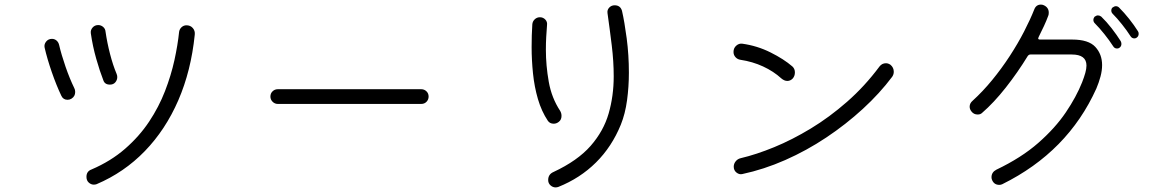

<svg xmlns="http://www.w3.org/2000/svg" viewBox="-20 -790 5040 835"><path d="M458 -422Q435 -422 429 -442Q414 -480 398.5 -534.5Q383 -589 375 -645Q373 -659 382.5 -670Q392 -681 407 -681Q419 -681 428.5 -673Q438 -665 439 -652Q446 -604 458.5 -555.5Q471 -507 487 -469Q490 -462 490 -455Q490 -442 481.5 -432Q473 -422 458 -422ZM400 11Q397 12 394 12.5Q391 13 388 13Q376 13 366 4Q356 -5 356 -21Q356 -45 378 -53Q462 -89 524 -143Q586 -197 628.5 -261Q671 -325 697.5 -393.5Q724 -462 738.5 -528Q753 -594 759 -652Q761 -664 770 -672Q779 -680 791 -680Q808 -680 818.5 -668Q829 -656 827 -639Q811 -482 755.5 -354Q700 -226 610 -133Q520 -40 400 11ZM291 -361Q283 -356 274 -356Q255 -356 247 -373Q225 -419 205 -477Q185 -535 174 -583Q171 -597 180.5 -609Q190 -621 206 -621Q217 -621 225.5 -614Q234 -607 237 -595Q247 -552 265 -500Q283 -448 303 -407Q307 -400 307 -390Q307 -371 291 -361Z M1188 -338Q1175 -338 1165.5 -347.5Q1156 -357 1156 -370Q1156 -384 1165.5 -393Q1175 -402 1188 -402H1812Q1825 -402 1834.5 -393Q1844 -384 1844 -370Q1844 -357 1835 -347.5Q1826 -338 1812 -338Z M2408 23Q2405 24 2402 24.5Q2399 25 2396 25Q2384 25 2374 16Q2364 7 2364 -7Q2364 -32 2387 -42Q2492 -91 2548.5 -155.5Q2605 -220 2627 -296.5Q2649 -373 2649 -458Q2649 -523 2640.5 -592.5Q2632 -662 2622 -733Q2620 -747 2629.5 -757Q2639 -767 2653 -767Q2678 -767 2685 -743Q2696 -695 2705.5 -623Q2715 -551 2715 -474Q2715 -413 2707 -354Q2699 -295 2680 -248Q2641 -152 2572 -83.5Q2503 -15 2408 23ZM2410 -260Q2400 -252 2388 -252Q2372 -252 2363 -264Q2335 -306 2319.5 -359Q2304 -412 2298 -470.5Q2292 -529 2292 -585Q2292 -638 2295 -684Q2296 -697 2305.5 -706Q2315 -715 2328 -715Q2342 -715 2351.5 -705Q2361 -695 2359 -681Q2357 -656 2355.5 -629.5Q2354 -603 2354 -574Q2354 -505 2366.5 -434.5Q2379 -364 2416 -308Q2422 -298 2422 -286Q2422 -269 2410 -260Z M3427 -448Q3417 -438 3404 -438Q3391 -438 3378 -449Q3344 -480 3298.5 -501Q3253 -522 3200 -530Q3187 -532 3178.5 -541.5Q3170 -551 3170 -564Q3170 -581 3182 -591.5Q3194 -602 3208 -600Q3273 -591 3331 -562Q3389 -533 3426 -501Q3437 -491 3437 -475Q3437 -459 3427 -448ZM3208 -33Q3195 -30 3183 -39.5Q3171 -49 3171 -65Q3171 -78 3179.5 -88.5Q3188 -99 3201 -102Q3269 -118 3347 -150Q3425 -182 3506 -231Q3587 -280 3664 -347.5Q3741 -415 3805 -501Q3816 -515 3833 -515Q3843 -515 3853 -508Q3867 -496 3867 -478Q3867 -466 3860 -456Q3806 -384 3732.5 -316.5Q3659 -249 3573.5 -192Q3488 -135 3395 -94Q3302 -53 3208 -33Z M4339 11Q4333 14 4326 14Q4304 14 4295 -6Q4292 -12 4292 -19Q4292 -41 4313 -52Q4422 -104 4495.5 -168.5Q4569 -233 4615 -301Q4661 -369 4686 -432Q4695 -455 4700 -473Q4705 -491 4705 -505Q4705 -553 4641 -553H4461Q4455 -553 4450 -547Q4406 -475 4354 -409Q4302 -343 4251 -299Q4244 -292 4232 -292Q4215 -292 4205 -305Q4197 -315 4197 -326Q4197 -341 4210 -352Q4254 -392 4295 -442Q4336 -492 4371.5 -546.5Q4407 -601 4434 -653.5Q4461 -706 4478 -749Q4486 -770 4507 -770Q4514 -770 4520 -767Q4541 -757 4541 -735Q4541 -726 4539 -722Q4531 -700 4520 -676.5Q4509 -653 4497 -629Q4495 -625 4495 -623Q4495 -618 4503 -618H4643Q4714 -618 4743.5 -586Q4773 -554 4773 -507Q4773 -483 4766 -457Q4759 -431 4748 -405Q4624 -130 4339 11ZM4923 -626Q4919 -623 4913 -623Q4903 -623 4897 -632Q4881 -657 4859.5 -684Q4838 -711 4819 -730Q4813 -736 4813 -744Q4813 -752 4818 -757Q4826 -763 4833 -763Q4841 -763 4847 -757Q4869 -735 4890.5 -708Q4912 -681 4929 -654Q4932 -650 4932 -643Q4932 -632 4923 -626ZM4848 -582Q4844 -579 4838 -579Q4827 -579 4821 -589Q4805 -614 4783 -641.5Q4761 -669 4741 -689Q4735 -695 4735 -704Q4735 -710 4740 -717Q4748 -723 4755 -723Q4762 -723 4769 -718Q4792 -696 4814.5 -667Q4837 -638 4854 -611Q4857 -605 4857 -599Q4857 -588 4848 -582Z"/></svg>

Font: Kiwi Maru Light
Style: Regular
Weight: 300
Designer: Hiroki-Chan
Version: Version 1.100